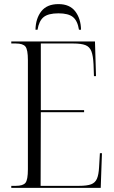

<svg xmlns="http://www.w3.org/2000/svg" viewBox="-20 -916 555 936"><path d="M35 0V-10H57Q92 -10 104 -24.5Q116 -39 116 -91V-623Q116 -674 104 -689Q92 -704 57 -704H35V-714H443L448 -545H438L436 -602Q434 -644 425.5 -666Q417 -688 396.5 -696Q376 -704 337 -704H179V-379H390V-369H179L178 -10H365Q404 -10 424 -17.5Q444 -25 452.5 -44.5Q461 -64 463 -101L467 -169H477L471 0ZM153 -771Q154 -826 181.5 -861Q209 -896 265 -896Q320 -896 347 -860.5Q374 -825 375 -771H365Q358 -815 335.5 -833Q313 -851 265 -851Q215 -851 192.5 -832.5Q170 -814 163 -771Z"/></svg>

Font: Noto Serif Display Condensed Light
Style: Regular
Weight: 300
Width: 3
Designer: Monotype Design Team
Foundry: Monotype Imaging Inc.
Version: Version 2.009